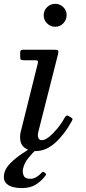

<svg xmlns="http://www.w3.org/2000/svg" viewBox="-85 -780 450 1004"><path d="M143.5 -700Q143.5 -725 161.2 -742.5Q179 -760 203.5 -760Q228.5 -760 246.2 -742.5Q264 -725 263.5 -700Q263 -675.5 245.8 -657.8Q228.5 -640 203.5 -640Q179 -640 161.2 -657.8Q143.5 -675.5 143.5 -700ZM218 -495 115 -89Q114 -85 113.5 -80Q113 -75 113 -71Q113 -63 117.5 -55Q122 -47 134.5 -47Q149.5 -47 170.8 -63.8Q192 -80.5 214 -107Q236 -133.5 252.5 -163.5Q256.5 -170.5 261.2 -174.2Q266 -178 274 -173L285.5 -166Q292 -162.5 293.8 -159.2Q295.5 -156 290.5 -147Q253 -78 204.5 -34Q156 10 101 10Q66 10 43 -7.8Q20 -25.5 20 -63Q20 -67 20.5 -73.8Q21 -80.5 22 -85L112.5 -448Q115 -459 112 -462Q109 -465 96.5 -465H40.5Q28 -465 24.2 -468.2Q20.5 -471.5 20.5 -484V-504Q20.5 -514.5 24.8 -517.2Q29 -520 38.5 -520H196.5Q216 -520 219 -516Q222 -512 218 -495ZM29 203.5Q1 203.5 -22.2 196.5Q-45.5 189.5 -57.2 172.8Q-69 156 -63 127.5Q-57 99.5 -30.5 73Q-4 46.5 30.5 23.5Q65 0.5 95.5 -17.5Q116 -30 120.5 -22.5Q123 -18.5 118.8 -13Q114.5 -7.5 107 -0.5Q85.5 19 63.8 45.5Q42 72 35.5 102.5Q31.5 121.5 38.8 138.2Q46 155 72 155Q90.5 155 105.5 145.8Q120.5 136.5 131.5 124.5Q140 114.5 146.5 121L152.5 126Q156.5 129.5 156 132Q155.5 134.5 151.5 140Q130.5 167.5 101.8 185.5Q73 203.5 29 203.5Z"/></svg>

Font: Besley
Style: Italic
Weight: 400
Italic angle: -13°
Designer: Owen Earl
Foundry: indestructible type*
Version: Version 4.000; ttfautohint (v1.8.4.7-5d5b)